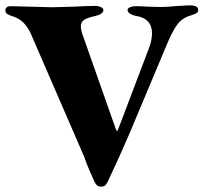

<svg xmlns="http://www.w3.org/2000/svg" viewBox="-20 -677 758 715"><path d="M332 0Q328 -8 315 -38Q302 -68 294 -92L95 -551Q84 -576 67 -593Q50 -610 22 -618Q11 -622 5.5 -626Q0 -630 0 -639Q0 -646 5.5 -650Q11 -654 19 -654Q40 -654 98 -652Q152 -650 171 -650L251 -652Q299 -655 338 -655Q347 -655 356 -650.5Q365 -646 365 -640Q365 -625 337 -618Q305 -611 293 -603Q281 -595 281 -578Q281 -571 285 -555L411 -197Q414 -189 416 -189Q418 -189 421 -198L533 -493Q546 -525 546 -553Q546 -609 485 -618Q474 -620 464.5 -626Q455 -632 455 -640Q455 -646 464 -650Q473 -654 484 -654Q506 -654 534 -652L579 -651Q607 -651 631 -654Q639 -654 656.5 -655.5Q674 -657 688 -657Q718 -657 718 -640Q718 -632 712.5 -628.5Q707 -625 700.5 -623Q694 -621 692 -620Q662 -612 644 -590.5Q626 -569 605 -520L461 -177Q429 -102 381 0Q376 10 371 14Q366 18 355 18Q340 18 332 0Z"/></svg>

Font: EB Garamond ExtraBold
Style: Regular
Weight: 800
Designer: Georg Duffner and Octavio Pardo
Foundry: Georg Duffner
Version: Version 1.000